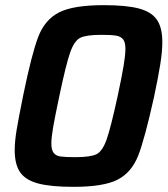

<svg xmlns="http://www.w3.org/2000/svg" viewBox="-20 -716 650 744"><path d="M37 -134Q37 -168 44.5 -213Q52 -258 70 -347Q103 -508 128.5 -574Q154 -640 209 -668Q264 -696 382 -696Q470 -696 518.5 -683Q567 -670 588 -639.5Q609 -609 609 -553Q609 -517 601 -466.5Q593 -416 577 -341Q541 -178 515.5 -113Q490 -48 436 -20Q382 8 265 8Q177 8 128 -5Q79 -18 58 -48.5Q37 -79 37 -134ZM436 -344Q452 -419 459 -461Q466 -503 466 -527Q466 -552 457 -563.5Q448 -575 429.5 -578Q411 -581 373 -581Q314 -581 291 -569.5Q268 -558 252 -513Q236 -468 210 -344Q193 -264 186 -223.5Q179 -183 179 -160Q179 -135 188 -123.5Q197 -112 215 -109.5Q233 -107 272 -107Q331 -107 354 -118.5Q377 -130 393 -175Q409 -220 436 -344Z"/></svg>

Font: Saira Semi Condensed SemiBold
Style: Italic
Weight: 600
Width: 4
Italic angle: -12°
Designer: Hector Gatti with collaboration of the Omnibus-Type team
Foundry: Omnibus-Type
Version: Version 1.001; ttfautohint (v1.8)